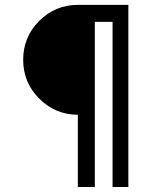

<svg xmlns="http://www.w3.org/2000/svg" viewBox="-20 -752 626 772"><path d="M496.1 0H432.6V-664.1H361.3V0H293V-290.5Q202.1 -291 137.7 -355.5Q73.2 -419.9 73.2 -511.7Q73.2 -603.5 137.7 -668Q202.6 -732.4 293 -732.4H496.1Z"/></svg>

Font: Consola Mono
Style: Book
Weight: 400
Monospace: yes
Version: Version 2.001